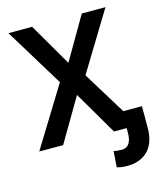

<svg xmlns="http://www.w3.org/2000/svg" viewBox="-133 -807 940 1116"><g transform="rotate(-15 337.5 -249.0)"><path d="M20 0ZM316.9 -454.1 466.3 -710.9H608.9L394 -358.4L613.8 0H469.7L316.9 -260.7L163.6 0H20L240.2 -358.4L24.9 -710.9H167.5ZM664.6 -100.1V29.3Q664.6 127 609.9 174.8Q565.4 213.4 492.7 213.4Q458.5 213.4 431.2 205.1L438 108.4Q455.6 114.3 485.4 114.3Q545.9 114.3 545.9 27.3V-100.1Z"/></g></svg>

Font: Roboto-o Medium
Style: Regular
Weight: 500
Designer: Google
Version: Version 2.134; 2016; ttfautohint (v1.6)